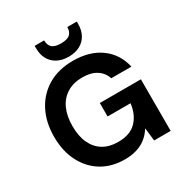

<svg xmlns="http://www.w3.org/2000/svg" viewBox="-209 -1077 1187 1247"><g transform="rotate(-30 385.0 -454.0)"><path d="M368 12Q270 12 197 -32.5Q124 -77 83 -157.5Q42 -238 42 -345Q42 -453 84.5 -535.5Q127 -618 206 -665Q285 -712 394 -712Q518 -712 599.5 -653Q681 -594 705 -489H554Q539 -535 498.5 -561.5Q458 -588 393 -588Q325 -588 277 -558Q229 -528 204.5 -474Q180 -420 180 -345Q180 -269 205 -216Q230 -163 276 -135.5Q322 -108 386 -108Q478 -108 525 -157.5Q572 -207 581 -286H409V-387H717V0H593L582 -96H581Q559 -61 529 -37Q499 -13 459 -0.5Q419 12 368 12ZM386 -748Q337 -748 301.5 -767Q266 -786 247 -820.5Q228 -855 228 -903V-920H299Q299 -886 318 -867Q337 -848 386 -848Q434 -848 453.5 -867Q473 -886 473 -920H544V-902Q544 -855 524.5 -820Q505 -785 469.5 -766.5Q434 -748 386 -748Z"/></g></svg>

Font: DM Sans 28pt
Style: Bold
Weight: 700
Version: Version 4.004;gftools[0.9.30]